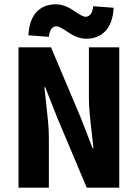

<svg xmlns="http://www.w3.org/2000/svg" viewBox="-20 -872 640 892"><path d="M66 0V-652H217L354 -328L410 -184H414Q413 -199 406.5 -253Q400 -307 396.5 -346.5Q393 -386 393 -421V-652H534V0H383L246 -325L190 -467H186Q188 -447 194 -396Q200 -345 203.5 -305Q207 -265 207 -231V0ZM381 -692Q341 -692 298.5 -721Q256 -750 244 -750Q212 -750 207 -701L112 -708Q116 -781 150 -816.5Q184 -852 239 -852Q279 -852 321.5 -823Q364 -794 376 -794Q408 -794 413 -843L508 -836Q504 -764 470 -728Q436 -692 381 -692Z"/></svg>

Font: TypoPRO Source Code Pro
Style: Bold
Weight: 700
Monospace: yes
Designer: Paul D. Hunt, Teo Tuominen
Foundry: Adobe Systems Incorporated
Version: Version 2.010;PS 1.0;hotconv 1.0.84;makeotf.lib2.5.63406